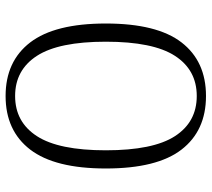

<svg xmlns="http://www.w3.org/2000/svg" viewBox="-55 -688 756 686"><g transform="rotate(90 323.0 -345.0)"><path d="M323 13Q199 13 131.5 -75Q64 -163 64 -345Q64 -528 131.5 -615.5Q199 -703 323 -703Q447 -703 514.5 -615.5Q582 -528 582 -345Q582 -163 514.5 -75Q447 13 323 13ZM323 -21Q416 -21 466.5 -99Q517 -177 517 -345Q517 -514 466.5 -592Q416 -670 323 -670Q230 -670 179.5 -592Q129 -514 129 -345Q129 -177 179.5 -99Q230 -21 323 -21Z"/></g></svg>

Font: Arima Light
Style: Regular
Weight: 300
Designer: Joana Correia and Natanael Gama
Foundry: NDISCOVER
Version: Version 1.101;gftools[0.9.23]